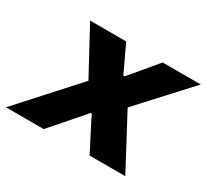

<svg xmlns="http://www.w3.org/2000/svg" viewBox="-163 -712 953 885"><g transform="rotate(30 313.5 -270.0)"><path d="M219 -296 87 -540H279L336 -419L346 -397H353L372 -419L473 -540H676L437 -280L586 0H396L320 -148L309 -172H301L281 -148L152 0H-49Z"/></g></svg>

Font: Mona Sans ExtraBold
Style: Italic
Weight: 800
Italic angle: -11.7°
Designer: Deni Anggara
Foundry: GitHub
Version: Version 2.000